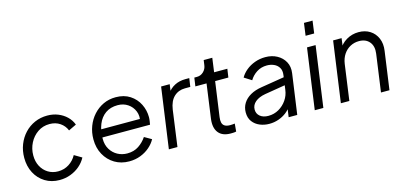

<svg xmlns="http://www.w3.org/2000/svg" viewBox="-66 -1187 3457 1641"><g transform="rotate(-15 1662.5 -366.5)"><path d="M56 -249Q56 -312 77.5 -366.5Q99 -421 137.5 -462Q176 -503 227.5 -525.5Q279 -548 338 -548Q390 -548 433.5 -530.5Q477 -513 509 -482Q541 -451 556 -410L487 -377Q470 -420 431 -446.5Q392 -473 339 -473Q280 -473 234 -441.5Q188 -410 162 -359Q136 -308 136 -249Q136 -195 158 -153Q180 -111 219 -87Q258 -63 307 -63Q361 -63 404 -90.5Q447 -118 471 -163L537 -124Q516 -84 480.5 -53.5Q445 -23 399 -5.5Q353 12 301 12Q229 12 173.5 -22Q118 -56 87 -115Q56 -174 56 -249Z M668 -249Q668 -310 688.5 -364Q709 -418 746.5 -459.5Q784 -501 834 -524.5Q884 -548 944 -548Q1018 -548 1070 -514Q1122 -480 1149 -425.5Q1176 -371 1176 -310Q1176 -294 1173 -275Q1170 -256 1168 -245H715L720 -315H1130L1092 -286Q1106 -339 1088.5 -382.5Q1071 -426 1032.5 -452Q994 -478 943 -478Q879 -478 835 -447Q791 -416 768.5 -360.5Q746 -305 746 -232Q746 -179 770 -139.5Q794 -100 833 -79Q872 -58 918 -58Q977 -58 1019.5 -86.5Q1062 -115 1090 -157L1153 -121Q1134 -85 1099 -54.5Q1064 -24 1017.5 -6Q971 12 917 12Q845 12 789 -21.5Q733 -55 700.5 -114Q668 -173 668 -249Z M1269 0 1344 -536H1420L1408 -448L1398 -461Q1423 -499 1464.5 -521Q1506 -543 1561 -543H1595L1584 -468H1537Q1479 -468 1439.5 -431Q1400 -394 1389 -320L1345 0Z M1684 -158 1726 -461H1627L1638 -536H1661Q1695 -536 1719.5 -559.5Q1744 -583 1748 -617L1754 -660H1830L1813 -536H1930L1919 -461H1802L1759 -154Q1755 -127 1759.5 -106.5Q1764 -86 1781 -75Q1798 -64 1830 -64Q1840 -64 1851 -65Q1862 -66 1870 -67L1864 2Q1852 5 1837.5 5.5Q1823 6 1815 6Q1742 6 1708 -37Q1674 -80 1684 -158Z M1985 -134Q1985 -179 2007.5 -215Q2030 -251 2072 -275Q2114 -299 2173 -308L2388 -343L2381 -275L2187 -243Q2130 -233 2097.5 -205.5Q2065 -178 2065 -138Q2065 -101 2092.5 -78.5Q2120 -56 2166 -56Q2216 -56 2258 -80Q2300 -104 2328 -144.5Q2356 -185 2362 -234L2379 -359Q2385 -399 2369 -425Q2353 -451 2324.5 -463.5Q2296 -476 2263 -476Q2212 -476 2172.5 -450.5Q2133 -425 2110 -386L2045 -427Q2064 -461 2097.5 -488.5Q2131 -516 2175 -532Q2219 -548 2268 -548Q2326 -548 2371 -523.5Q2416 -499 2439.5 -456Q2463 -413 2455 -356L2405 0H2329L2344 -107L2357 -94Q2339 -63 2308 -39Q2277 -15 2238 -1.5Q2199 12 2156 12Q2112 12 2073 -4Q2034 -20 2009.5 -52.5Q1985 -85 1985 -134Z M2560 0 2635 -536H2711L2636 0ZM2664 -745H2740L2725 -635H2649Z M2791 0 2866 -536H2941L2927 -432L2910 -438Q2936 -490 2985.5 -519Q3035 -548 3093 -548Q3151 -548 3193.5 -521Q3236 -494 3256.5 -446Q3277 -398 3268 -336L3221 0H3146L3192 -331Q3201 -396 3169 -434.5Q3137 -473 3077 -473Q3035 -473 2999.5 -454Q2964 -435 2940.5 -400Q2917 -365 2910 -317L2866 0Z"/></g></svg>

Font: Kosmopol Plus Jakarta Sans Italic It
Style: Regular
Weight: 400
Italic angle: -8.04999°
Designer: Gumpita Rahayu
Foundry: Tokotype
Version: Version 2.006